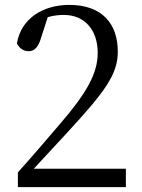

<svg xmlns="http://www.w3.org/2000/svg" viewBox="-20 -764 579 784"><path d="M118 -75C173 -135 225 -190 253 -221C410 -391 461 -461 461 -553C461 -666 398 -744 263 -744C159 -744 66 -691 49 -586C60 -567 75 -555 97 -555C123 -555 138 -574 150 -617L175 -694C199 -701 222 -703 241 -703C327 -703 379 -640 379 -548C379 -463 332 -382 225 -258C177 -202 116 -130 53 -60V0H494V-75Z"/></svg>

Font: Source Han Serif K
Style: Regular
Weight: 400
Designer: Ryoko NISHIZUKA 西塚涼子 (kana & ideographs); Frank Grießhammer (Latin, Greek & Cyrillic); Wenlong ZHANG 张文龙 (bopomofo); San
Foundry: Adobe Systems Incorporated
Version: Version 1.001;PS 1.001;hotconv 16.6.54;makeotf.lib2.5.65590